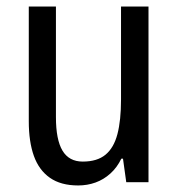

<svg xmlns="http://www.w3.org/2000/svg" viewBox="-20 -557 545 587"><path d="M434 -537V0H366L356 -72H351Q338 -45 317.5 -26.5Q297 -8 272 1Q247 10 219 10Q166 10 132.5 -13.5Q99 -37 83.5 -80.5Q68 -124 68 -186V-537H151V-199Q151 -130 171 -96.5Q191 -63 233 -63Q277 -63 302.5 -84Q328 -105 339 -147Q350 -189 350 -253V-537Z"/></svg>

Font: Noto Sans Khmer Condensed
Style: Regular
Weight: 400
Width: 3
Designer: Danh Hong and the Monotype Design Team
Foundry: Monotype Imaging Inc.
Version: Version 2.004